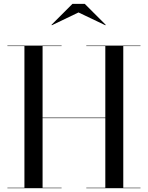

<svg xmlns="http://www.w3.org/2000/svg" viewBox="-20 -990 778 1010"><path d="M393 -924.5 252.5 -857 251 -859.5 361 -969.5H426L536 -859.5L534.5 -857ZM19 -2.5H108.5V-747.5H19V-750H304V-747.5H204V-371.5H534V-747.5H434V-750H719V-747.5H628.5V-2.5H719V0H434V-2.5H534V-368.5H204V-2.5H304V0H19Z"/></svg>

Font: Bodoni* 72pt
Style: Regular
Weight: 400
Version: Version 2.3